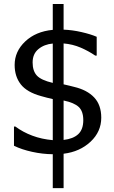

<svg xmlns="http://www.w3.org/2000/svg" viewBox="-20 -790 586 986"><path d="M500 -185.5Q500 -113.8 445.1 -62.3Q390.1 -10.7 306.6 -0.5V176.3H251V2Q198.2 1.5 144.8 -10.3Q91.3 -22 51.8 -41.5V-140.1H59.1Q97.7 -111.3 146 -93.3Q194.3 -75.2 251 -70.3V-281.2Q238.8 -284.2 221.2 -288.3Q203.6 -292.5 191.4 -296.4Q118.2 -316.4 86.7 -356.9Q55.2 -397.5 55.2 -456.5Q55.2 -525.9 109.4 -577.1Q163.6 -628.4 251 -636.7V-769.5H306.6V-637.7Q351.1 -636.2 398.7 -625.2Q446.3 -614.3 476.6 -601.1V-504.4H469.2Q435.1 -527.8 394.3 -545.4Q353.5 -563 306.6 -566.9V-356.9Q322.8 -353.5 336.7 -349.9Q350.6 -346.2 360.8 -343.8Q427.2 -328.1 463.6 -289.6Q500 -251 500 -185.5ZM251 -364.3V-566.4Q207 -562.5 177.2 -537.8Q147.5 -513.2 147.5 -469.2Q147.5 -425.8 169.2 -402.1Q190.9 -378.4 251 -364.3ZM407.7 -172.9Q407.7 -218.8 384.3 -240.7Q360.8 -262.7 306.6 -273.9V-71.3Q356.4 -77.1 382.1 -101.3Q407.7 -125.5 407.7 -172.9Z"/></svg>

Font: Phetsarath
Style: Regular
Weight: 400
Designer: Danh Hong
Foundry: Danh Hong
Version: Version 1.01